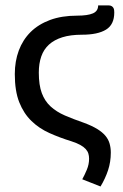

<svg xmlns="http://www.w3.org/2000/svg" viewBox="-20 -527 451 703"><path d="M122.1 -261.2Q122.1 -215.3 133.1 -186Q144 -156.7 165.3 -137.2Q186.5 -117.7 217.5 -104.2Q248.5 -90.8 288.1 -77.1Q316.9 -66.4 335.9 -54.7Q355 -43 366 -29.8Q377 -16.6 381.3 -1.2Q385.7 14.2 385.7 31.7Q385.7 65.9 375.7 96.2Q365.7 126.5 348.1 155.8L281.2 129.4Q289.6 114.3 297.9 94.5Q306.2 74.7 306.2 54.2Q306.2 43.9 303.5 35.2Q300.8 26.4 293.7 18.6Q286.6 10.7 273.9 3.7Q261.2 -3.4 241.2 -9.8Q198.7 -22.9 161.1 -39.8Q123.5 -56.6 95.2 -84Q66.9 -111.3 50.5 -152.6Q34.2 -193.8 34.2 -255.9Q34.2 -302.7 48.8 -342Q63.5 -381.3 92 -409.7Q120.6 -438 163.3 -453.9Q206.1 -469.7 262.7 -469.7Q300.8 -469.7 320.1 -478Q339.4 -486.3 339.4 -507.3H377Q384.3 -507.3 388.7 -504.6Q393.1 -502 395.3 -498Q397.5 -494.1 397.9 -489.5Q398.4 -484.9 398.4 -481.4Q398.4 -437 368.2 -418.5Q337.9 -399.9 280.3 -399.9Q238.3 -399.9 208.5 -390.6Q178.7 -381.3 159.4 -363.8Q140.1 -346.2 131.1 -320.3Q122.1 -294.4 122.1 -261.2Z"/></svg>

Font: Carlito
Style: Regular
Weight: 400
Designer: Lukasz Dziedzic
Foundry: tyPoland Lukasz Dziedzic
Version: Version 1.104